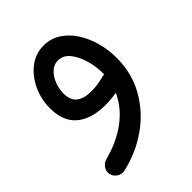

<svg xmlns="http://www.w3.org/2000/svg" viewBox="-183 -447 829 829"><g transform="rotate(-45 231.5 -32.0)"><path d="M225.6 -346.7Q268.6 -346.7 303 -324.7Q337.4 -302.7 361.6 -265.6Q385.7 -228.5 398.7 -181.9Q411.6 -135.3 411.6 -85.9Q411.6 9.3 367.9 85.4Q324.2 161.6 251 212.4Q177.7 263.2 88.9 282.7Q70.8 286.1 54.7 275.1Q38.6 264.2 35.2 246.1Q31.7 227.5 42.7 212.2Q53.7 196.8 71.8 191.9Q156.7 169.4 215.8 124.5Q274.9 79.6 302.2 18.1Q266.1 24.4 233.4 24.4Q148.9 24.4 101.3 -15.1Q53.7 -54.7 53.7 -135.7Q53.7 -189.9 76.2 -238.3Q98.6 -286.6 137.7 -316.7Q176.8 -346.7 225.6 -346.7ZM140.1 -139.2Q140.1 -96.7 164.8 -78.6Q189.5 -60.5 232.9 -60.5Q252.9 -60.5 272.7 -63.7Q292.5 -66.9 311.5 -71.8Q316.9 -73.2 322.8 -72.8Q322.8 -78.1 322.8 -83Q322.8 -120.6 311.5 -160.9Q300.3 -201.2 278.3 -229.2Q256.3 -257.3 223.6 -257.3Q199.2 -257.3 180.2 -239.5Q161.1 -221.7 150.6 -194.3Q140.1 -167 140.1 -139.2Z"/></g></svg>

Font: Mikhak-FD Medium
Style: Regular
Weight: 500
Designer: Amin Abedi
Version: Version 3.2